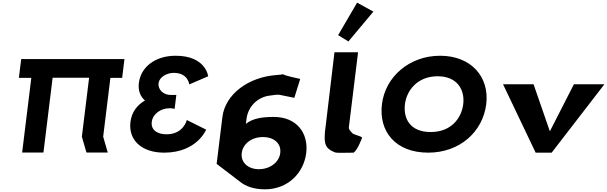

<svg xmlns="http://www.w3.org/2000/svg" viewBox="-20 -1145 4553 1440"><path d="M374.7 -561.9H648.3L594 -120L628.4 -0.9H788.2L753.8 -120L808 -561H896.1L913.4 -702H825.3L825.3 -702.1H665.5H391.9H232.1L232.1 -702H139L121.6 -561H214.8L146 -0.9H305.8Z M1399.6 -511.8C1399.6 -511.8 1390.7 -598.5 1283.7 -598.5C1229.2 -598.5 1174.9 -566.2 1169.3 -521.2C1163.1 -470.2 1208.9 -432.8 1260.3 -432.8H1302.5L1289.6 -328.2C1289.6 -328.2 1273.8 -333.3 1253.2 -333.3C1185.3 -333.3 1125.6 -290.8 1118.2 -230.5C1110.9 -171 1158.2 -137.8 1229.2 -137.8C1356.8 -137.8 1381.2 -244.9 1381.2 -244.9L1526.1 -172.7C1526.1 -172.7 1457.3 -0.1 1211.3 -0.1C1039.8 -0.1 941.9 -96.2 958.4 -230.5C967.5 -304.4 1008.9 -358 1067.4 -391.1C1032.8 -420.9 1014.4 -465.1 1021.5 -522.9C1036.1 -641.9 1143.4 -726.9 1297.4 -726.9C1524.4 -726.9 1541.3 -573 1541.3 -573Z M2231.8 -553C2130.2 -574.7 2105.9 -584.7 2102.1 -588.3C2098.1 -586.8 2086.1 -584.4 2054.4 -582.3C1843.9 -567.8 1669 -438.9 1647.9 -267L1604.8 84L1775.1 214C1821.2 253 1885 275 1967.3 275C2138.2 275 2258.1 153 2276.6 3C2295 -147 2204.8 -268 2034 -268C1949.3 -268 1875.4 -258 1824.3 -216L1829 -254C1840.1 -345 1910.8 -415.1 1998.3 -427.4C2091.7 -440.4 2052.6 -436.4 2187.4 -411.3ZM2081.8 3C2073 74 2002.8 124 1921.7 124C1841.8 124 1784.3 74 1793 3C1801.6 -67 1867.8 -117 1951.3 -117C2038.4 -117 2090.4 -67 2081.8 3ZM2102.1 -588.3C2099.5 -590.8 2107.2 -590.2 2102.1 -588.3Z M2516 -881.2 2593 -834.1 2780.4 -1058 2658.3 -1125.2ZM2488.5 -753H2665.5L2596.5 -191C2594.4 -173 2609 -161.8 2623.7 -145C2631.8 -135.7 2689.1 -124 2695.9 -113C2695.9 -113 2663.4 -21.3 2632.1 0C2548 0 2508.5 4.3 2490.4 -3C2426 -28.9 2409.1 -57.6 2416.7 -148L2416.2 -148L2418.5 -166.5C2419.5 -176.7 2420.9 -187.5 2422.4 -199L2422.6 -200Z M2844.6 -363.9C2819.4 -159.1 2946.1 -0.1 3191.5 -0.1C3430.8 -0.1 3601.6 -159.1 3626.8 -363.9C3651.9 -568.8 3513.3 -726.9 3280.8 -726.9C3049.8 -726.9 2869.7 -568.8 2844.6 -363.9ZM3017.1 -363.9C3030 -468.5 3112.7 -573 3261.9 -573C3412 -573 3467.1 -468.5 3454.2 -363.9C3441.4 -259.4 3364.8 -154.8 3210.5 -154.8C3052.1 -154.8 3004.3 -259.4 3017.1 -363.9Z M3981.7 -513H3752.8L3997.4 0H4117.4L4513.1 -513H4284.2L4104 -160Z"/></svg>

Font: Hussar
Style: BdSuprExtOblOne
Weight: 700
Foundry: Cannot Into Space Fonts
Version: Version 2.00